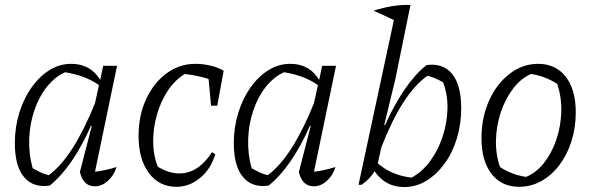

<svg xmlns="http://www.w3.org/2000/svg" viewBox="-20 -747 2388 776"><path d="M181 3Q115 13 77.5 -31Q40 -75 40 -168Q40 -233 58 -291Q76 -349 107.5 -393.5Q139 -438 180 -463.5Q221 -489 268 -489Q346 -489 385 -424L397 -481H453L364 -53Q403 -57 451 -72Q440 -37 415.5 -15.5Q391 6 364 6Q316 6 303 -52L351 -238L348 -239Q273 -71 181 3ZM112 -67Q128 -58 143.5 -50.5Q159 -43 177 -39Q275 -110 364 -330L380 -403Q325 -442 243 -455Q201 -436 169 -395.5Q137 -355 118.5 -300Q100 -245 98 -184.5Q96 -124 112 -67Z M693 8Q623 8 581.5 -48Q540 -104 540 -198Q540 -280 570.5 -346Q601 -412 653 -450.5Q705 -489 770 -489Q801 -489 832 -481.5Q863 -474 884 -461L858 -320H833L823 -428Q778 -442 727 -448Q686 -423 657.5 -379.5Q629 -336 614 -282.5Q599 -229 599 -176Q599 -120 618 -73Q663 -46 705 -46Q781 -46 837 -132L850 -124Q833 -65 789.5 -28.5Q746 8 693 8Z M1066 3Q1000 13 962.5 -31Q925 -75 925 -168Q925 -233 943 -291Q961 -349 992.5 -393.5Q1024 -438 1065 -463.5Q1106 -489 1153 -489Q1231 -489 1270 -424L1282 -481H1338L1249 -53Q1288 -57 1336 -72Q1325 -37 1300.5 -15.5Q1276 6 1249 6Q1201 6 1188 -52L1236 -238L1233 -239Q1158 -71 1066 3ZM997 -67Q1013 -58 1028.5 -50.5Q1044 -43 1062 -39Q1160 -110 1249 -330L1265 -403Q1210 -442 1128 -455Q1086 -436 1054 -395.5Q1022 -355 1003.5 -300Q985 -245 983 -184.5Q981 -124 997 -67Z M1429 0 1572 -666 1490 -704Q1532 -717 1567 -722.5Q1602 -728 1639 -727L1578 -428L1533 -242L1536 -241Q1614 -413 1704 -484Q1771 -493 1807.5 -448Q1844 -403 1844 -310Q1844 -245 1826.5 -187.5Q1809 -130 1777 -86Q1745 -42 1703.5 -16.5Q1662 9 1614 9Q1537 9 1494 -55Q1482 -36 1469.5 -23.5Q1457 -11 1441 0ZM1507 -87Q1561 -39 1643 -29Q1685 -51 1717.5 -94.5Q1750 -138 1768.5 -193.5Q1787 -249 1788.5 -306.5Q1790 -364 1771 -414Q1739 -433 1708 -441Q1606 -370 1521 -151Z M2078 8Q2007 8 1966.5 -44.5Q1926 -97 1926 -188Q1926 -272 1956.5 -340Q1987 -408 2039.5 -448.5Q2092 -489 2155 -489Q2226 -489 2266.5 -437Q2307 -385 2307 -293Q2307 -230 2289.5 -175.5Q2272 -121 2240.5 -79.5Q2209 -38 2167.5 -15Q2126 8 2078 8ZM2106 -32Q2148 -49 2179.5 -89.5Q2211 -130 2229 -184Q2247 -238 2248.5 -296.5Q2250 -355 2232 -408Q2182 -440 2126 -448Q2085 -430 2053.5 -388.5Q2022 -347 2004 -293Q1986 -239 1984.5 -181Q1983 -123 2001 -72Q2047 -41 2106 -32Z"/></svg>

Font: Piazzolla Light
Style: Italic
Weight: 300
Italic angle: -11.3°
Designer: Juan Pablo del Peral
Foundry: Huerta Tipografica
Version: Version 1.330